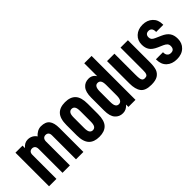

<svg xmlns="http://www.w3.org/2000/svg" viewBox="53 -1408 2135 2135"><g transform="rotate(-45 1120.5 -341.0)"><path d="M41 -528.3H152.3V-489.3Q189.5 -536.1 241.2 -536.1Q273.4 -536.1 300.8 -521.5Q327.1 -506.8 343.8 -481.4Q353.5 -494.1 365.7 -503.9Q377.9 -513.7 391.6 -521.5Q419.9 -536.1 448.2 -536.1Q519.5 -536.1 550.8 -496.1Q581.1 -457 581.1 -377V0H464.8V-376Q464.8 -404.3 452.1 -418Q438.5 -431.6 417 -431.6Q396.5 -431.6 382.8 -418Q369.1 -402.3 369.1 -376V0H252.9V-376Q252.9 -402.3 239.3 -418Q225.6 -431.6 205.1 -431.6Q183.6 -431.6 169.9 -418Q157.2 -404.3 157.2 -376V0H41Z M659.2 -182.6V-344.7Q659.2 -445.3 702.1 -491.2Q744.1 -536.1 827.1 -536.1Q910.2 -536.1 952.1 -491.2Q994.1 -446.3 994.1 -344.7V-182.6Q994.1 -82 952.1 -37.1Q910.2 7.8 827.1 7.8Q744.1 7.8 702.1 -37.1Q659.2 -83 659.2 -182.6ZM877.9 -181.6V-345.7Q877.9 -391.6 865.2 -411.1Q852.5 -431.6 826.2 -431.6Q801.8 -431.6 788.1 -411.1Q775.4 -391.6 775.4 -345.7V-181.6Q775.4 -135.7 788.1 -116.2Q801.8 -95.7 826.2 -95.7Q852.5 -95.7 865.2 -116.2Q877.9 -135.7 877.9 -181.6Z M1069.3 -163.1V-365.2Q1069.3 -454.1 1104.5 -495.1Q1138.7 -536.1 1196.3 -536.1Q1226.6 -536.1 1249 -523.4Q1272.5 -509.8 1285.2 -486.3V-690.4H1400.4V0H1289.1V-37.1Q1251 7.8 1198.2 7.8Q1140.6 7.8 1105.5 -33.2Q1069.3 -73.2 1069.3 -163.1ZM1287.1 -181.6V-345.7Q1287.1 -391.6 1274.4 -411.1Q1261.7 -431.6 1235.4 -431.6Q1210 -431.6 1198.2 -411.1Q1185.5 -391.6 1185.5 -345.7V-181.6Q1185.5 -134.8 1198.2 -116.2Q1210 -95.7 1236.3 -95.7Q1287.1 -95.7 1287.1 -181.6Z M1481.4 -176.8V-528.3H1597.7V-201.2Q1597.7 -160.2 1600.6 -140.6Q1602.5 -120.1 1612.3 -108.4Q1622.1 -95.7 1645.5 -95.7Q1668 -95.7 1678.7 -106.4Q1688.5 -116.2 1691.4 -137.7Q1692.4 -147.5 1692.9 -163.6Q1693.4 -179.7 1693.4 -201.2V-528.3H1809.6V-176.8Q1809.6 -115.2 1795.9 -74.2Q1781.2 -36.1 1746.1 -13.7Q1710 7.8 1645.5 7.8Q1550.8 7.8 1516.6 -39.1Q1481.4 -85 1481.4 -176.8Z M1879.9 -152.3V-158.2H1991.2V-152.3Q1991.2 -121.1 2006.8 -105.5Q2021.5 -88.9 2048.8 -88.9Q2076.2 -88.9 2088.9 -103.5Q2101.6 -117.2 2101.6 -146.5Q2101.6 -168 2088.9 -183.6Q2075.2 -198.2 2049.8 -210L1989.3 -236.3Q1927.7 -263.7 1906.2 -297.9Q1882.8 -332 1882.8 -384.8Q1882.8 -451.2 1927.7 -493.2Q1973.6 -536.1 2045.9 -536.1Q2118.2 -536.1 2164.1 -493.2Q2209 -451.2 2209 -380.9V-371.1H2096.7V-377Q2096.7 -408.2 2083 -424.8Q2068.4 -440.4 2044.9 -440.4Q2020.5 -440.4 2007.8 -427.7Q1994.1 -414.1 1994.1 -389.6Q1994.1 -368.2 2004.9 -354.5Q2015.6 -340.8 2043 -329.1L2107.4 -300.8Q2164.1 -276.4 2189.5 -240.2Q2214.8 -204.1 2214.8 -148.4Q2214.8 -78.1 2169.9 -36.1Q2125 7.8 2046.9 7.8Q1970.7 7.8 1924.8 -35.2Q1879.9 -77.1 1879.9 -152.3Z"/></g></svg>

Font: Dinish Condensed
Style: Bold
Weight: 700
Width: 3
Designer: Bert Driehuis
Foundry: Playbeing
Version: Version 3.006; git-39231f3c-release